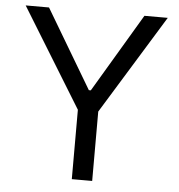

<svg xmlns="http://www.w3.org/2000/svg" viewBox="-52 -776 769 826"><g transform="rotate(5 332.5 -363.5)"><path d="M126.4 -727.3 328.1 -387.8H336.6L538.4 -727.3H639.2L376.4 -299.7V0H288.4V-299.7L25.6 -727.3Z"/></g></svg>

Font: Fast_Sans-Dotted
Style: Regular
Weight: 400
Version: Version 3.018